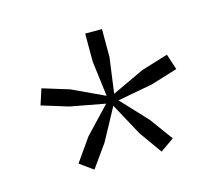

<svg xmlns="http://www.w3.org/2000/svg" viewBox="-65 -912 624 541"><g transform="rotate(-15 247.0 -641.5)"><path d="M110 -481 157 -548 229 -624 127 -643 49 -667 64 -713 142 -689 236 -645 223 -748V-830H272V-748L258 -645L352 -689L430 -713L445 -667L367 -643L265 -624L336 -548L385 -481L345 -453L298 -519L247 -613L196 -519L149 -453Z"/></g></svg>

Font: EncodeSans
Style: Light
Weight: 300
Designer: Pablo Impallari, Andres Torresi
Foundry: Pablo Impallari, Andres Torresi
Version: Version 1.000; ttfautohint (v1.4.1)